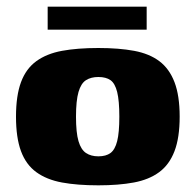

<svg xmlns="http://www.w3.org/2000/svg" viewBox="-20 -549 587 576"><path d="M275 7Q212 7 166 -1.5Q120 -10 89 -32.5Q58 -55 43 -95.5Q28 -136 28 -199Q28 -262 43 -302.5Q58 -343 89 -365.5Q120 -388 166 -396.5Q212 -405 275 -405Q337 -405 382.5 -396.5Q428 -388 458 -365.5Q488 -343 503.5 -302.5Q519 -262 519 -199Q519 -136 503.5 -95.5Q488 -55 457.5 -32.5Q427 -10 381.5 -1.5Q336 7 275 7ZM275 -80Q298 -80 311.5 -90Q325 -100 331.5 -125.5Q338 -151 338 -199Q338 -247 331.5 -273Q325 -299 311.5 -308.5Q298 -318 275 -318Q253 -318 238 -308.5Q223 -299 215.5 -273Q208 -247 208 -199Q208 -151 215.5 -125.5Q223 -100 238 -90Q253 -80 275 -80ZM123 -460V-529H420V-460Z"/></svg>

Font: Genos Thin ExtraBold
Style: Regular
Weight: 800
Version: Version 1.010